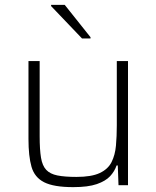

<svg xmlns="http://www.w3.org/2000/svg" viewBox="-20 -761 643 789"><path d="M281 8Q201 8 161.5 -12Q122 -32 109.5 -75.5Q97 -119 97 -190V-510H143V-201Q143 -146 148.5 -113Q154 -80 170 -63Q186 -46 216 -40Q246 -34 294 -34Q356 -34 390 -50Q424 -66 438.5 -95Q453 -124 456.5 -162.5Q460 -201 460 -246V-510H506V0H467L464 -81H459Q451 -57 432.5 -37Q414 -17 378 -4.5Q342 8 281 8ZM317 -603 190 -736V-741H246L352 -608V-603Z"/></svg>

Font: Saira ExtraLight
Style: Regular
Weight: 200
Designer: Hector Gatti with collaboration of the Omnibus-Type team
Foundry: Omnibus-Type
Version: Version 1.100; ttfautohint (v1.8.3)